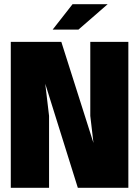

<svg xmlns="http://www.w3.org/2000/svg" viewBox="-20 -888 658 908"><path d="M587 -690V0H348L194 -492L212 -340V0H31V-690H270L422 -212L407 -340V-690ZM323 -868H489L351 -748H229Z"/></svg>

Font: Decalotype Black
Style: Regular
Weight: 900
Designer: Alfredo Marco Pradil
Foundry: Alfredo Marco Pradil
Version: Version 1.0